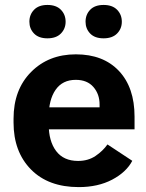

<svg xmlns="http://www.w3.org/2000/svg" viewBox="-20 -753 601 788"><path d="M35.6 -250Q35.6 -130.4 106.9 -57.7Q178.2 14.9 303.2 14.9Q382.1 14.9 440.3 -15.7Q498.5 -46.4 522.9 -93L421.1 -160.2Q402.3 -133.5 372.1 -113Q341.8 -92.5 300.5 -92.5Q241 -92.5 210.4 -133.1Q179.9 -173.6 179.9 -242.4V-273.4Q179.9 -344 208.3 -384.6Q236.6 -425.3 291 -425.3Q337.9 -425.3 363.4 -395.9Q388.9 -366.5 388.7 -323.7V-312.5H134.5V-222.2H532.2V-274.2Q532.2 -394 468 -462Q403.8 -530 291.3 -530Q179.4 -530 107.5 -457.5Q35.6 -385 35.6 -265.6ZM100.6 -663.8Q100.6 -635.3 119.6 -615.5Q138.7 -595.7 174.6 -595.7Q210.7 -595.7 230 -615.5Q249.3 -635.3 249.3 -663.8Q249.3 -693.1 230 -712.9Q210.7 -732.7 174.8 -732.7Q138.9 -732.7 119.8 -712.9Q100.6 -693.1 100.6 -663.8ZM331.1 -663.8Q331.1 -635.3 350 -615.5Q368.9 -595.7 405 -595.7Q441.2 -595.7 460.6 -615.5Q480 -635.3 480 -663.8Q480 -693.1 460.6 -712.9Q441.2 -732.7 405.3 -732.7Q369.1 -732.7 350.1 -712.9Q331.1 -693.1 331.1 -663.8Z"/></svg>

Font: Roboto Flex
Style: Regular
Weight: 400
Designer: Berlow after Robertson
Foundry: Google
Version: Version 3.200;gftools[0.9.32]